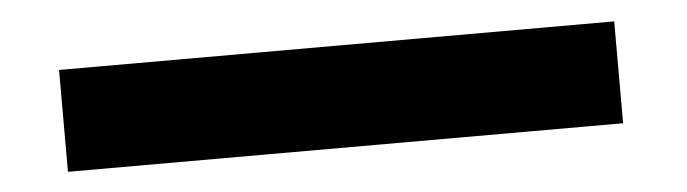

<svg xmlns="http://www.w3.org/2000/svg" viewBox="-26 -57 880 246"><g transform="rotate(-5 414.0 66.5)"><path d="M54 132V1H768V132Z"/></g></svg>

Font: Orbitron
Style: Bold
Weight: 700
Designer: Matt McInerney
Foundry: The League of Moveable Type
Version: Version 2.001